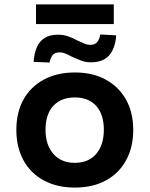

<svg xmlns="http://www.w3.org/2000/svg" viewBox="-20 -839 677 869"><path d="M319 10Q238 10 178 -22.5Q118 -55 86 -114Q54 -173 54 -251Q54 -330 86 -388Q118 -446 178 -478.5Q238 -511 319 -511Q400 -511 459 -478.5Q518 -446 550.5 -388Q583 -330 583 -251Q583 -173 551 -114Q519 -55 459.5 -22.5Q400 10 319 10ZM318 -102Q381 -102 415.5 -142.5Q450 -183 450 -252Q450 -321 415.5 -359.5Q381 -398 319 -398Q256 -398 221 -359.5Q186 -321 186 -252Q186 -183 221.5 -142.5Q257 -102 318 -102ZM143 -730V-819H495V-730ZM204 -556 132 -559Q135 -598 147 -625.5Q159 -653 182.5 -667.5Q206 -682 244 -682Q268 -682 290 -674Q312 -666 332 -655Q348 -648 361.5 -642Q375 -636 388 -636Q410 -636 420 -648.5Q430 -661 434 -683L506 -679Q502 -621 474.5 -589Q447 -557 391 -557Q366 -557 345 -565.5Q324 -574 304 -583Q288 -592 275.5 -597Q263 -602 250 -602Q228 -602 218.5 -590Q209 -578 204 -556Z"/></svg>

Font: Nunito Sans 7pt
Style: Bold
Weight: 700
Designer: Vernon Adams
Foundry: Vernon Adams
Version: Version 3.101;gftools[0.9.27]